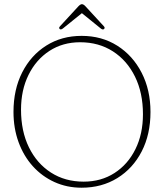

<svg xmlns="http://www.w3.org/2000/svg" viewBox="-20 -883 784 918"><path d="M370.5 -711.5Q466.5 -711.5 540.8 -664.5Q615 -617.5 657.2 -535.2Q699.5 -453 699.5 -347.5Q699.5 -240.5 657.5 -159Q615.5 -77.5 541 -31.5Q466.5 14.5 370 14.5Q300 14.5 240.5 -12.5Q181 -39.5 137 -88.2Q93 -137 68.8 -203.2Q44.5 -269.5 44.5 -348Q44.5 -455 86.2 -537Q128 -619 201.5 -665.2Q275 -711.5 370.5 -711.5ZM663.5 -337Q663.5 -439 625.5 -516.5Q587.5 -594 519.8 -637.5Q452 -681 363 -681Q280 -681 216.2 -639.5Q152.5 -598 116.5 -525.2Q80.5 -452.5 80.5 -358.5Q80.5 -256 118.2 -178.8Q156 -101.5 223.5 -58Q291 -14.5 380 -14.5Q463.5 -14.5 527.5 -55.8Q591.5 -97 627.5 -169.8Q663.5 -242.5 663.5 -337ZM476.5 -743.5Q470.5 -739.5 461 -747.5L371.5 -820L281.5 -747.5Q272 -740 266.5 -743.5Q259 -749 267 -757.5L354.5 -852.5Q364.5 -863 371.5 -863Q379.5 -863 389 -852.5L476.5 -757.5Q484 -749.5 476.5 -743.5Z"/></svg>

Font: Fraunces 72pt S100 Thin
Style: Regular
Weight: 100
Version: Version 1.000; ttfautohint (v1.8.3)